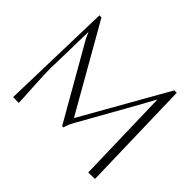

<svg xmlns="http://www.w3.org/2000/svg" viewBox="-145 -828 1023 1023"><g transform="rotate(45 366.5 -316.0)"><path d="M75.2 -632.8H90.8L366.2 -149.9L640.1 -632.8H658.2L674.8 0L625 1L610.8 -533.2H609.9L569.8 -460L391.1 -142.1Q367.7 -101.6 361.8 -75.2H352.1L111.8 -495.1L97.2 -527.8H96.2L90.8 -273.9Q90.8 -270.5 90.3 -263.2Q89.8 -255.9 89.8 -252Q89.8 -203.6 95.5 -109.6Q101.1 -15.6 101.1 1L58.1 0Z"/></g></svg>

Font: Resagokr
Style: Light
Weight: 300
Designer: gluk
Foundry: gluk
Version: Version 0.95